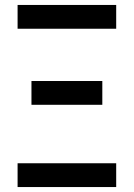

<svg xmlns="http://www.w3.org/2000/svg" viewBox="-20 -755 540 775"><path d="M51 -639V-735H449V-639ZM393 -332H107V-428H393ZM51 0V-96H449V0Z"/></svg>

Font: Iosevka Term Curly
Style: Bold
Weight: 700
Designer: Belleve Invis
Foundry: Belleve Invis
Version: Version 32.3.0